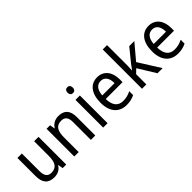

<svg xmlns="http://www.w3.org/2000/svg" viewBox="119 -1688 2626 2626"><g transform="rotate(-45 1432.0 -375.0)"><path d="M481 -536H396V-255C396 -129 361 -63 259 -63C191 -63 159 -106 159 -195V-536H73V-186C73 -56 128 10 245 10C307 10 365 -16 395 -71H400L412 0H481Z M872 -546C811 -546 753 -518 722 -463H717L705 -536H637V0H722V-278C722 -408 756 -473 857 -473C927 -473 958 -430 958 -345V0H1043V-355C1043 -487 985 -546 872 -546Z M1240 -738C1210 -738 1189 -720 1189 -681C1189 -644 1210 -625 1240 -625C1268 -625 1289 -644 1289 -681C1289 -719 1268 -738 1240 -738ZM1281 -536H1196V0H1281Z M1623 -546C1491 -546 1410 -443 1410 -264C1410 -94 1496 10 1643 10C1706 10 1751 -1 1800 -25V-100C1750 -75 1706 -63 1649 -63C1552 -63 1499 -127 1497 -252H1823V-306C1823 -447 1750 -546 1623 -546ZM1622 -476C1701 -476 1736 -409 1736 -320H1498C1506 -421 1549 -476 1622 -476Z M2031 -370V-760H1947V0H2031V-198L2090 -255L2247 0H2346L2148 -315L2334 -536H2236L2084 -349C2068 -329 2043 -294 2031 -276H2027C2029 -305 2031 -343 2031 -370Z M2618 -546C2486 -546 2405 -443 2405 -264C2405 -94 2491 10 2638 10C2701 10 2746 -1 2795 -25V-100C2745 -75 2701 -63 2644 -63C2547 -63 2494 -127 2492 -252H2818V-306C2818 -447 2745 -546 2618 -546ZM2617 -476C2696 -476 2731 -409 2731 -320H2493C2501 -421 2544 -476 2617 -476Z"/></g></svg>

Font: Noto Sans Malayalam SemiCondensed
Style: Regular
Weight: 400
Width: 4
Designer: Jelle Bosma - Monotype Design Team
Foundry: Monotype Imaging Inc.
Version: Version 2.104